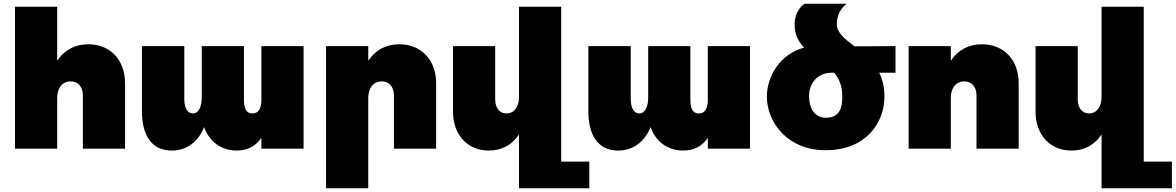

<svg xmlns="http://www.w3.org/2000/svg" viewBox="-20 -793 6270 1024"><path d="M451 -557C379 -557 322 -525 285 -469V-757H60V0H285V-271C285 -324 313 -359 357 -359C396 -359 422 -330 422 -284V0H647V-349C647 -475 566 -557 451 -557Z M1374 -547V-251C1371 -212 1358 -188 1326 -188C1291 -188 1281 -217 1281 -263V-547H1056V-276C1056 -223 1040 -188 1008 -188C981 -188 963 -217 963 -263V-547H737V-198C737 -72 789 10 895 10C976 10 1036 -36 1069 -115C1096 -37 1161 10 1243 10C1302 10 1345 -15 1374 -58V0H1599V-547Z M2110 -557C2038 -557 1981 -525 1944 -469V-547H1719V211H1944V-271C1944 -324 1972 -359 2016 -359C2055 -359 2081 -330 2081 -284V0H2306V-349C2306 -475 2225 -557 2110 -557Z M2973 69V-757H2748V-276C2748 -223 2722 -188 2681 -188C2645 -188 2621 -217 2621 -263V-547H2396V-198C2396 -72 2475 10 2587 10C2657 10 2712 -21 2748 -76V211H3123V69Z M3755 -547V-251C3752 -212 3739 -188 3707 -188C3672 -188 3662 -217 3662 -263V-547H3437V-276C3437 -223 3421 -188 3389 -188C3362 -188 3344 -217 3344 -263V-547H3118V-198C3118 -72 3170 10 3276 10C3357 10 3417 -36 3450 -115C3477 -37 3542 10 3624 10C3683 10 3726 -15 3755 -58V0H3980V-547Z M4756 -547 4537 -546C4486 -585 4443 -618 4443 -664C4443 -739 4496 -773 4495 -773H4271C4271 -773 4218 -742 4218 -662C4218 -607 4239 -570 4269 -539C4143 -507 4070 -388 4070 -278C4070 -136 4185 8 4380 8C4599 10 4697 -139 4697 -278C4697 -329 4687 -370 4669 -405H4756ZM4383 -165C4321 -167 4295 -220 4295 -281C4295 -352 4343 -405 4415 -405H4429C4456 -373 4473 -332 4472 -276C4472 -226 4464 -165 4383 -165Z M5217 -557C5145 -557 5088 -525 5051 -469V-547H4826V0H5051V-271C5051 -324 5079 -359 5123 -359C5162 -359 5188 -330 5188 -284V0H5413V-349C5413 -475 5332 -557 5217 -557Z M6080 69V-757H5855V-276C5855 -223 5829 -188 5788 -188C5752 -188 5728 -217 5728 -263V-547H5503V-198C5503 -72 5582 10 5694 10C5764 10 5819 -21 5855 -76V211H6230V69Z"/></svg>

Font: Montserrat arm Black
Style: Regular
Weight: 900
Designer: Julieta Ulanovsky
Foundry: Julieta Ulanovsky
Version: Version 6.000;PS 006.000;hotconv 1.0.88;makeotf.lib2.5.64775